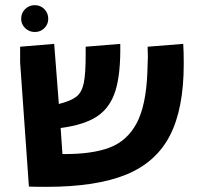

<svg xmlns="http://www.w3.org/2000/svg" viewBox="-20 -709 777 744"><path d="M92 14 58 -467V-528L190 -539L208 -306Q255 -318 276 -334.5Q297 -351 304.5 -386.5Q312 -422 312 -497V-528L446 -539Q448 -424 427.5 -358Q407 -292 357 -258.5Q307 -225 215 -213L222 -112Q336 -111 404.5 -137Q473 -163 509.5 -231.5Q546 -300 551 -428Q553 -478 553 -489L552 -528L690 -539Q692 -512 692 -461Q692 -288 638.5 -184Q585 -80 469 -32.5Q353 15 160 15Q116 15 92 14ZM62 -636Q62 -659 77.5 -674Q93 -689 115 -689Q137 -689 152 -673.5Q167 -658 167 -636Q167 -615 152 -600Q137 -585 115 -585Q93 -585 77.5 -600Q62 -615 62 -636Z"/></svg>

Font: Secular One
Style: Regular
Weight: 400
Designer: Michal Sahar
Foundry: Hagilda
Version: Version 1.000